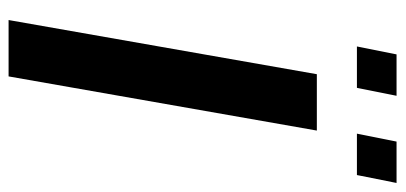

<svg xmlns="http://www.w3.org/2000/svg" viewBox="-262 -658 921 436"><g transform="rotate(90 198.0 -440.5)"><path d="M149 -700H277L154 0H26ZM104 -881H198L180 -791H86ZM302 -881H396L378 -791H284Z"/></g></svg>

Font: Cabin
Style: Bold Italic
Weight: 700
Italic angle: -7°
Designer: Pablo Impallari
Foundry: Pablo Impallari. http://www.impallari.com Igino Marini. http://www.ikern.com
Version: Version 2.200